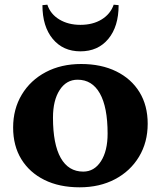

<svg xmlns="http://www.w3.org/2000/svg" viewBox="-20 -784 686 819"><path d="M320 15Q233 15 169.5 -16.5Q106 -48 71 -105Q36 -162 36 -240Q36 -319 73 -380.5Q110 -442 175.5 -476.5Q241 -511 326 -511Q412 -511 476 -479.5Q540 -448 575 -391Q610 -334 610 -256Q610 -177 573 -115.5Q536 -54 470.5 -19.5Q405 15 320 15ZM335 -52Q382 -52 410.5 -96Q439 -140 439 -214Q439 -327 406 -385.5Q373 -444 311 -444Q263 -444 234.5 -400Q206 -356 206 -282Q206 -169 239 -110.5Q272 -52 335 -52ZM323 -565Q249 -565 205 -618Q161 -671 161 -762L182 -764Q195 -724 233 -701Q271 -678 323 -678Q376 -678 413.5 -701Q451 -724 465 -764L486 -762Q486 -671 442 -618Q398 -565 323 -565Z"/></svg>

Font: Platypi
Style: Bold
Weight: 700
Designer: David Sargent
Foundry: Bolt Cutter Type
Version: Version 1.200; ttfautohint (v1.8.4.7-5d5b)